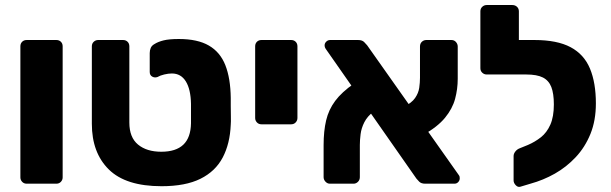

<svg xmlns="http://www.w3.org/2000/svg" viewBox="-20 -730 2428 763"><path d="M86 0Q75 0 68 -7.5Q61 -15 61 -25V-546Q61 -557 68 -564Q75 -571 86 -571H204Q215 -571 222 -564Q229 -557 229 -546V-25Q229 -15 222 -7.5Q215 0 204 0Z M622 10Q480 10 412.5 -56.5Q345 -123 345 -238V-546Q345 -557 352.5 -564Q360 -571 370 -571H469Q480 -571 487 -564Q494 -557 494 -546V-243Q494 -184 528.5 -155.5Q563 -127 621 -127Q679 -127 708.5 -155Q738 -183 739 -240Q739 -250 739 -264Q739 -278 739 -292.5Q739 -307 739 -317Q738 -375 718.5 -406.5Q699 -438 663 -438Q649 -438 632.5 -434Q616 -430 606 -424Q595 -420 585 -425.5Q575 -431 575 -444V-519Q575 -530 579 -539.5Q583 -549 594 -555Q608 -564 630 -569.5Q652 -575 691 -575Q765 -575 810 -549Q855 -523 875.5 -471Q896 -419 897 -341Q897 -331 897 -309.5Q897 -288 897.5 -266.5Q898 -245 897 -235Q894 -159 865 -104Q836 -49 776.5 -19.5Q717 10 622 10Z M1019 -236Q1008 -236 1001 -243.5Q994 -251 994 -261V-546Q994 -557 1001 -564Q1008 -571 1019 -571H1137Q1148 -571 1155 -564Q1162 -557 1162 -546V-261Q1162 -251 1155 -243.5Q1148 -236 1137 -236Z M1670 0Q1654 0 1646 -8Q1638 -16 1635 -20L1275 -535Q1270 -542 1270 -550Q1270 -558 1276.5 -564.5Q1283 -571 1292 -571H1403Q1419 -571 1427 -563Q1435 -555 1439 -550L1802 -36Q1806 -31 1806.5 -27.5Q1807 -24 1807 -21Q1807 -13 1801 -6.5Q1795 0 1786 0ZM1291 0Q1281 0 1273.5 -8Q1266 -16 1266 -26V-153Q1266 -209 1276 -251.5Q1286 -294 1312 -329Q1338 -364 1387 -398L1464 -286Q1440 -268 1428 -244.5Q1416 -221 1413 -197Q1410 -173 1410 -154V-26Q1410 -15 1402.5 -7.5Q1395 0 1385 0ZM1662 -194 1584 -305Q1616 -321 1629.5 -340.5Q1643 -360 1646 -381Q1649 -402 1649 -421V-545Q1649 -557 1656.5 -564Q1664 -571 1674 -571H1774Q1785 -571 1792 -563Q1799 -555 1799 -545V-417Q1799 -376 1788.5 -337Q1778 -298 1748.5 -262Q1719 -226 1662 -194Z M2048 12Q2038 15 2029.5 6Q2021 -3 2021 -13V-110Q2021 -119 2028 -128Q2035 -137 2046 -141L2078 -154Q2106 -166 2129.5 -184.5Q2153 -203 2167 -234.5Q2181 -266 2181 -315Q2181 -358 2171 -384Q2161 -410 2137.5 -422Q2114 -434 2071 -434H2048Q2038 -434 2030.5 -441Q2023 -448 2023 -459V-547Q2023 -557 2030.5 -564Q2038 -571 2048 -571H2104Q2194 -571 2247.5 -542.5Q2301 -514 2324.5 -457.5Q2348 -401 2348 -319Q2348 -251 2326.5 -198Q2305 -145 2268 -105.5Q2231 -66 2185 -40Q2139 -14 2088 0ZM2083 -434H1914Q1904 -434 1896.5 -441Q1889 -448 1889 -459V-685Q1889 -696 1896.5 -703Q1904 -710 1914 -710H2016Q2027 -710 2034.5 -703Q2042 -696 2042 -685V-571H2084Z"/></svg>

Font: Rubik
Style: Bold
Weight: 700
Designer: Hubert and Fischer
Foundry: Hubert and Fischer
Version: Version 2.300;gftools[0.9.30]